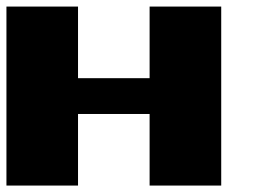

<svg xmlns="http://www.w3.org/2000/svg" viewBox="-20 -576 818 596"><path d="M444.4 0V-222.2H222.2V0H0V-555.6H222.2V-333.3H444.4V-555.6H666.7V0Z"/></svg>

Font: Pixeloid Sans
Style: Bold
Weight: 700
Monospace: yes
Designer: GGBot
Version: 0.3